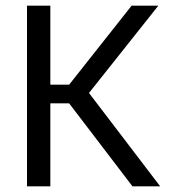

<svg xmlns="http://www.w3.org/2000/svg" viewBox="-20 -659 606 679"><path d="M448.5 0 224.5 -293.5H151.5V-359.5H224.5L445.5 -639H540L287 -320.5L286.5 -341L546.5 0ZM75.5 0V-639H158V0Z"/></svg>

Font: Anek Latin
Style: Regular
Weight: 400
Designer: Yesha Goshar
Foundry: Ek Type
Version: Version 1.003